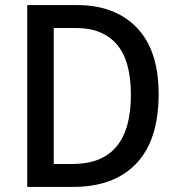

<svg xmlns="http://www.w3.org/2000/svg" viewBox="-20 -734 699 754"><path d="M603 -365Q603 -184 515.5 -92Q428 0 267 0H87V-714H283Q432 -714 517.5 -625Q603 -536 603 -365ZM494 -361Q494 -496 438.5 -560Q383 -624 279 -624H191V-90H265Q494 -90 494 -361Z"/></svg>

Font: Noto Sans Gurmukhi UI SemiCondensed Medium
Style: Regular
Weight: 500
Width: 4
Designer: Jelle Bosma - Monotype Design Team
Foundry: Monotype Imaging Inc.
Version: Version 2.004; ttfautohint (v1.8.4.7-5d5b)